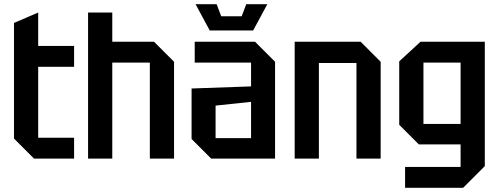

<svg xmlns="http://www.w3.org/2000/svg" viewBox="-20 -760 2390 920"><path d="M47 -650 163 -700V-540H335V-440H163V-100H335V0H143L47 -96Z M402 0V-700H518V-560H718L814 -464V0H698V-460H518V0Z M898 -94V-336L1183 -346V-460H913V-560H1202L1298 -464V0H992ZM1013 -254V-98H1183V-272ZM1160 -740H1261L1193 -614H985L917 -740H1018L1040 -682H1138Z M1392 0V-560H1708L1804 -464V0H1688V-458H1508V0Z M1921 140V40H2187V-68H1987L1893 -162V-466L1995 -560H2303V36L2199 140ZM2009 -460V-166H2187V-460Z"/></svg>

Font: Tektur SemiCondensed Medium
Style: Regular
Weight: 500
Width: 4
Designer: Adam Jagosz
Foundry: Adam Jagosz
Version: Version 1.005;gftools[0.9.30]